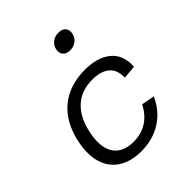

<svg xmlns="http://www.w3.org/2000/svg" viewBox="-211 -897 1043 1043"><g transform="rotate(-45 310.0 -375.5)"><path d="M531 -152 455.5 -166C418 -90.5 355.5 -54.5 279.5 -54.5C175.5 -54.5 120 -119.5 146.5 -255C171.5 -382.5 244.5 -452.5 358 -452.5C438.5 -452.5 495 -419.5 491.5 -335L568.5 -341.5C578 -462 490 -519 367.5 -519C213.5 -519 100 -434 66.5 -261C32 -84.5 122.5 12 271.5 12C389.5 12 483.5 -45.5 531 -152ZM387 -649.5C423 -649.5 452.5 -671 459.5 -706.5C466 -742 445 -763 409 -763C373 -763 343.5 -742 336.5 -706.5C330 -671 351 -649.5 387 -649.5Z"/></g></svg>

Font: Monaspace Neon Light
Style: Italic
Weight: 300
Italic angle: -11°
Designer: Riley Cran & the Lettermatic Team
Foundry: Lettermatic
Version: Version 1.200 (Monaspace Neon)